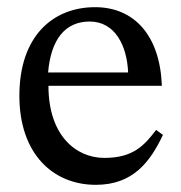

<svg xmlns="http://www.w3.org/2000/svg" viewBox="-20 -505 504 535"><path d="M415 -143C383 -101 352 -65 271 -65C191 -65 115 -128 115 -266H431C426 -406 354 -485 245 -485C128 -485 34 -405 34 -238C34 -77 127 10 247 10C350 10 398 -53 434 -129ZM114 -303C122 -396 162 -445 230 -445C301 -445 334 -377 337 -303Z"/></svg>

Font: STIX Two Math
Style: Regular
Weight: 400
Designer: Ross Mills, John Hudson & Paul Hanslow, Tiro Typeworks Ltd; with portions MicroPress Inc., with additions and correction
Foundry: Tiro Typeworks Ltd
Version: Version 2.02 b142